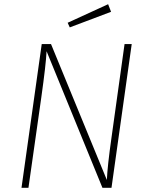

<svg xmlns="http://www.w3.org/2000/svg" viewBox="-20 -891 705 911"><path d="M493 -871 507 -835 311 -761 301 -783ZM605 -682 509 0H466L201 -648Q198 -585 176 -429L115 0H82L178 -682H222L487 -37Q490 -105 509 -238L571 -682Z"/></svg>

Font: Fira Sans UltraLight
Style: Italic
Weight: 200
Italic angle: -8°
Designer: Carrois Corporate & Edenspiekermann AG
Foundry: Carrois Corporate GbR & Edenspiekermann AG
Version: Version 4.203;PS 004.203;hotconv 1.0.88;makeotf.lib2.5.64775